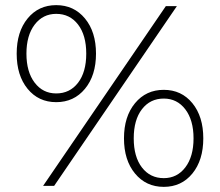

<svg xmlns="http://www.w3.org/2000/svg" viewBox="-20 -724 857 748"><path d="M45 -515Q45 -600 87.5 -652Q130 -704 199 -704Q268 -704 311 -652Q354 -600 354 -515Q354 -430 311 -378Q268 -326 199 -326Q130 -326 87.5 -378Q45 -430 45 -515ZM626 -700H669L191 0H148ZM316 -515Q316 -587 284 -628.5Q252 -670 199 -670Q147 -670 115 -628Q83 -586 83 -515Q83 -444 115 -402Q147 -360 199 -360Q252 -360 284 -401.5Q316 -443 316 -515ZM463 -185Q463 -270 506 -322Q549 -374 618 -374Q687 -374 729.5 -322Q772 -270 772 -185Q772 -100 729.5 -48Q687 4 618 4Q549 4 506 -48Q463 -100 463 -185ZM734 -185Q734 -256 702 -298Q670 -340 618 -340Q565 -340 533 -298.5Q501 -257 501 -185Q501 -113 533 -71.5Q565 -30 618 -30Q670 -30 702 -72Q734 -114 734 -185Z"/></svg>

Font: Idrija Light
Style: Regular
Weight: 300
Designer: Julieta Ulanovsky
Foundry: Julieta Ulanovsky
Version: Version 7.200